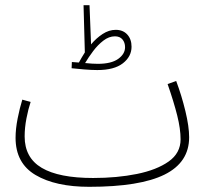

<svg xmlns="http://www.w3.org/2000/svg" viewBox="-20 -699 820 740"><path d="M324 21Q194 21 117 -24.5Q40 -70 40 -168Q40 -202 48 -242.5Q56 -283 66 -315L98 -306Q89 -279 82 -243Q75 -207 75 -173Q75 -91 141 -52Q207 -13 339 -13Q431 -13 507.5 -28.5Q584 -44 630 -76.5Q676 -109 676 -162Q676 -202 663 -254Q650 -306 626 -375L659 -387Q680 -331 694.5 -271Q709 -211 709 -170Q709 -73 614 -26Q519 21 324 21ZM355 -429Q333 -429 303 -431.5Q273 -434 256 -436L257 -460Q273 -459 284 -458Q295 -478 307 -497L302 -679H325L331 -528Q351 -552 375.5 -568Q400 -584 426 -584Q454 -584 470.5 -566Q487 -548 487 -519Q487 -481 453.5 -455Q420 -429 355 -429ZM423 -559Q400 -559 378.5 -542.5Q357 -526 339 -502Q321 -478 308 -456Q337 -453 357 -453Q409 -453 435.5 -472Q462 -491 462 -517Q462 -535 452 -547Q442 -559 423 -559Z"/></svg>

Font: Noto Sans Arabic Cond ExtLt
Style: Regular
Weight: 200
Width: 3
Designer: Monotype Design Team, Nadine Chahine, Nizar Qandah and Khaled Hosny
Foundry: Monotype Imaging Inc.
Version: Version 2.012; ttfautohint (v1.8.4.7-5d5b)